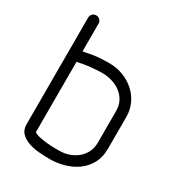

<svg xmlns="http://www.w3.org/2000/svg" viewBox="-174 -834 867 942"><g transform="rotate(30 259.5 -362.5)"><path d="M472 -187Q472 -139 453 -104Q434 -69 402.5 -46Q371 -23 331 -11.5Q291 0 249 0Q221 0 189 -2.5Q157 -5 129.5 -14.5Q102 -24 84 -42Q66 -60 66 -91V-695Q66 -707 74 -716Q82 -725 96 -725Q107 -725 116 -716.5Q125 -708 125 -697V-538Q181 -550 214 -552Q247 -554 270 -554Q310 -554 346.5 -540Q383 -526 411 -501.5Q439 -477 455.5 -442.5Q472 -408 472 -367ZM414 -366Q414 -399 401 -423Q388 -447 366.5 -463Q345 -479 317.5 -487Q290 -495 262 -495Q235 -495 197.5 -491Q160 -487 125 -479V-80Q137 -72 159.5 -67.5Q182 -63 205 -61Q228 -59 247 -59H270Q298 -59 324 -68Q350 -77 370 -93.5Q390 -110 402 -134Q414 -158 414 -187Z"/></g></svg>

Font: VDS
Style: Thin
Weight: 100
Width: 0
Designer: artmaker
Foundry: artmaker
Version: Version 1.000 2012 initial release